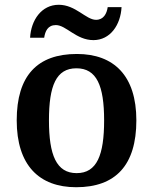

<svg xmlns="http://www.w3.org/2000/svg" viewBox="-20 -774 641 804"><path d="M371 -606C442 -606 485 -670 489 -744H431C427 -717 414 -691 382 -691C340 -691 297 -754 226 -754C154 -754 110 -690 106 -616H165C169 -643 180 -669 214 -669C257 -669 299 -606 371 -606ZM299 10C464 10 551 -82 551 -270C551 -457 457 -548 302 -548C136 -548 50 -457 50 -270C50 -82 144 10 299 10ZM301 -49C216 -49 185 -125 185 -270C185 -415 215 -488 300 -488C385 -488 416 -415 416 -270C416 -125 386 -49 301 -49Z"/></svg>

Font: Noto Serif Oriya SemiBold
Style: Regular
Weight: 600
Designer: David Williams
Foundry: Google LLC, David Williams
Version: Version 1.051